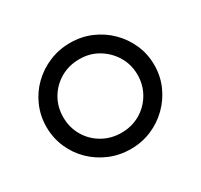

<svg xmlns="http://www.w3.org/2000/svg" viewBox="-119 -672 889 850"><g transform="rotate(-30 325.5 -247.0)"><path d="M326 24Q269 24 219 3Q169 -18 131 -55Q93 -92 71.5 -141.5Q50 -191 50 -247Q50 -303 71.5 -352.5Q93 -402 131 -439Q169 -476 219 -497Q269 -518 326 -518Q383 -518 432.5 -497Q482 -476 520 -438.5Q558 -401 579.5 -352Q601 -303 601 -247Q601 -191 579.5 -142Q558 -93 520 -55.5Q482 -18 432.5 3Q383 24 326 24ZM326 -59Q379 -59 422 -84Q465 -109 490 -152Q515 -195 515 -247Q515 -299 489.5 -341.5Q464 -384 421.5 -409.5Q379 -435 326 -435Q272 -435 229 -410Q186 -385 161 -342.5Q136 -300 136 -247Q136 -195 161 -152Q186 -109 229.5 -84Q273 -59 326 -59Z"/></g></svg>

Font: Kiwi Maru Medium
Style: Regular
Weight: 500
Designer: Hiroki-Chan
Version: Version 1.100